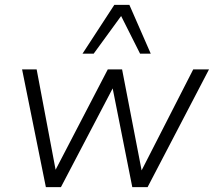

<svg xmlns="http://www.w3.org/2000/svg" viewBox="-20 -771 881 791"><path d="M169 0 71 -485H131L216 -35H190L424 -485H483L570 -35H546L776 -485H841L588 0H525L434 -458H471L231 0ZM320 -550 451 -751H513L601 -550H557L479 -705L366 -550Z"/></svg>

Font: Nunito Sans 12pt ExtraLight 12pt Light
Style: Italic
Weight: 300
Italic angle: -9°
Version: Version 3.101;gftools[0.9.27]